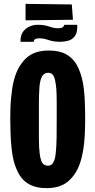

<svg xmlns="http://www.w3.org/2000/svg" viewBox="-20 -967 493 992"><path d="M220 5Q169 5 135 -12.5Q101 -30 81 -62.5Q61 -95 50 -139Q43 -169 39.5 -203.5Q36 -238 34.5 -277Q33 -316 33 -357Q33 -385 34 -411.5Q35 -438 37.5 -463Q40 -488 43.5 -511.5Q47 -535 53 -556Q71 -624 113.5 -665Q156 -706 232 -706Q287 -706 322 -686.5Q357 -667 377 -631Q397 -595 407 -546Q415 -506 417.5 -457.5Q420 -409 420 -356Q420 -312 418 -270.5Q416 -229 410 -192Q404 -155 393 -123Q373 -65 332 -30Q291 5 220 5ZM228 -111Q240 -111 247.5 -117.5Q255 -124 260.5 -138.5Q266 -153 268 -176Q272 -211 272.5 -260.5Q273 -310 273 -359Q273 -400 273 -440Q273 -480 271 -508Q267 -552 258.5 -571.5Q250 -591 229 -591Q207 -591 196 -570Q185 -549 183 -504Q182 -489 181.5 -470.5Q181 -452 181 -431.5Q181 -411 181 -389Q181 -367 181 -346Q181 -297 181 -250.5Q181 -204 185 -173Q188 -151 193 -137Q198 -123 206.5 -117Q215 -111 228 -111ZM112 -862V-947L351 -944L357 -865ZM154 -751H86Q85 -784 99 -803Q113 -822 133.5 -830.5Q154 -839 174 -839Q209 -839 233.5 -830Q258 -821 280 -821Q295 -821 302 -825Q309 -829 313 -839H379Q381 -799 367 -780.5Q353 -762 332 -756.5Q311 -751 291 -751Q257 -751 231.5 -760Q206 -769 184 -769Q169 -769 162.5 -765.5Q156 -762 154 -751Z"/></svg>

Font: Truculenta Black
Style: Regular
Weight: 900
Version: Version 1.002